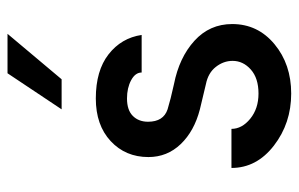

<svg xmlns="http://www.w3.org/2000/svg" viewBox="-162 -624 795 511"><g transform="rotate(-90 235.5 -368.5)"><path d="M280 -602H200L296 -746H401ZM267 -303Q338 -289 382.5 -248.5Q427 -208 427 -148Q427 -80 373.5 -35.5Q320 9 242 9Q163 9 103.5 -37Q44 -83 44 -150H148Q148 -122 175 -100Q202 -78 242 -78Q283 -78 306 -98.5Q329 -119 329 -147Q329 -171 313 -191.5Q297 -212 267 -218L200 -234Q142 -249 107.5 -285Q73 -321 73 -371Q73 -432 115.5 -471.5Q158 -511 229 -511Q303 -511 346.5 -477Q390 -443 398 -389H298Q298 -406 277.5 -417Q257 -428 229 -428Q198 -428 182.5 -412.5Q167 -397 167 -372Q167 -331 200 -320Q226 -312 267 -303Z"/></g></svg>

Font: Simpel Medium
Style: Regular
Weight: 500
Designer: Janko Jovanovic
Version: Version 1.048;PS 001.048;hotconv 1.0.88;makeotf.lib2.5.64775